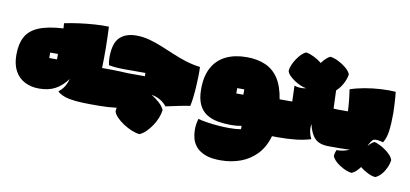

<svg xmlns="http://www.w3.org/2000/svg" viewBox="-91 -1092 3704 1736"><g transform="rotate(10 1760.5 -223.5)"><path d="M271 -30Q197 -30 139.5 -60Q82 -90 50 -149Q18 -208 18 -295Q18 -396 53.5 -461.5Q89 -527 172 -561.5Q255 -596 396 -604Q395 -629 393 -651Q454 -664 524.5 -673.5Q595 -683 666 -688Q737 -693 798 -691Q803 -586 804 -493Q805 -400 802 -312H834V29Q746 30 679 27.5Q612 25 560 15Q520 7 492 -6.5Q464 -20 450 -36Q483 -62 502 -93Q521 -124 531 -163Q483 -98 422 -64Q361 -30 271 -30ZM316 -318H387V-368H316Z M831 29 832 -312Q843 -312 901 -311.5Q959 -311 1041 -306H1196V-336H1042Q995 -335 945 -337.5Q895 -340 859 -348Q855 -365 853 -382.5Q851 -400 851 -419Q851 -549 905.5 -602Q960 -655 1057 -655Q1118 -655 1176 -639.5Q1234 -624 1292 -600.5Q1350 -577 1410 -551.5Q1470 -526 1535 -505Q1600 -484 1672 -475Q1674 -440 1673 -393Q1672 -346 1669 -295Q1666 -244 1660.5 -196.5Q1655 -149 1647 -113Q1613 -109 1554 -97Q1495 -85 1427 -70Q1370 -138 1285 -151Q1327 -126 1360.5 -95Q1394 -64 1407 -32Q1403 3 1387.5 41.5Q1372 80 1348.5 115Q1325 150 1297 177.5Q1269 205 1239 218Q1208 216 1168 200Q1128 184 1089.5 159Q1051 134 1023.5 105.5Q996 77 990 51Q991 36 995 19Q954 24 913.5 26.5Q873 29 831 29Z M2000 324Q1913 324 1859 302.5Q1805 281 1775.5 246.5Q1746 212 1735.5 171.5Q1725 131 1725 94Q1725 62 1728.5 40Q1732 18 1739 -10Q1777 0 1826.5 7.5Q1876 15 1928.5 19Q1981 23 2027 23Q2090 23 2135 15Q2135 -1 2135 -16Q2110 -11 2088.5 -9Q2067 -7 2039 -7Q1976 -7 1918.5 -17Q1861 -27 1815.5 -55Q1770 -83 1743.5 -137.5Q1717 -192 1717 -281Q1717 -401 1761 -480Q1805 -559 1885 -597.5Q1965 -636 2074 -636Q2173 -636 2247 -603.5Q2321 -571 2367.5 -500Q2414 -429 2432 -312Q2444 -312 2455 -312Q2466 -312 2474 -312L2472 29L2422 28Q2393 131 2330.5 196.5Q2268 262 2183 293Q2098 324 2000 324ZM2037 -296H2102V-345H2037Z M2777 -7Q2717 12 2642.5 20.5Q2568 29 2471 29L2472 -312H2548Q2547 -348 2545.5 -384.5Q2544 -421 2543 -457Q2569 -448 2597 -447Q2625 -446 2652 -452Q2628 -455 2598.5 -467.5Q2569 -480 2540.5 -499Q2512 -518 2492 -539Q2472 -560 2468 -580Q2469 -604 2481.5 -634Q2494 -664 2513 -692.5Q2532 -721 2554 -742.5Q2576 -764 2596 -771Q2629 -766 2669.5 -746Q2710 -726 2741 -700Q2759 -725 2779.5 -744.5Q2800 -764 2819 -771Q2853 -766 2892.5 -746.5Q2932 -727 2965 -699.5Q2998 -672 3009 -643Q3004 -601 2979.5 -555.5Q2955 -510 2921 -480L2927 -314Q2947 -312 2965 -312Q2983 -312 3004 -312L3003 29H2943Q2858 29 2816.5 -12Q2775 -53 2754 -141Q2748 -102 2755.5 -67.5Q2763 -33 2777 -7Z M3001 29 3002 -312H3059Q3057 -363 3051.5 -415.5Q3046 -468 3039 -511Q3096 -531 3169 -544Q3242 -557 3317.5 -561.5Q3393 -566 3454 -561Q3456 -543 3458.5 -515Q3461 -487 3462.5 -456.5Q3464 -426 3465 -400.5Q3466 -375 3466 -363Q3466 -269 3457 -202Q3448 -135 3420 -91Q3398 -99 3372 -102Q3346 -105 3334 -100Q3323 -96 3310 -76.5Q3297 -57 3288 -34Q3302 -51 3316.5 -63.5Q3331 -76 3345 -81Q3362 -77 3388.5 -65Q3415 -53 3442 -34.5Q3469 -16 3491 6.5Q3513 29 3521 54Q3517 89 3501 124.5Q3485 160 3460.5 188.5Q3436 217 3406 230Q3376 229 3335.5 209Q3295 189 3264 163Q3248 186 3228.5 203.5Q3209 221 3189 230Q3166 229 3136.5 217Q3107 205 3078 186.5Q3049 168 3029 146.5Q3009 125 3004 106Q3005 82 3018 51Q3046 52 3078.5 45Q3111 38 3136 27H3131Q3095 29 3048 29Z"/></g></svg>

Font: Oi
Style: Regular
Weight: 400
Designer: Kostas Bartsokas, Mohamad Dakak
Foundry: Foundry5
Version: Version 4.000